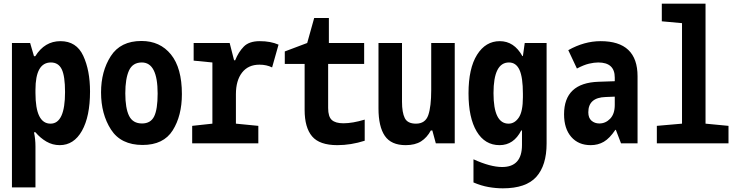

<svg xmlns="http://www.w3.org/2000/svg" viewBox="-20 -780 4040 1045"><path d="M173 -274V-291Q173 -440 257 -440Q298 -440 316 -403Q334 -366 334 -279Q334 -107 255 -107Q173 -107 173 -274ZM173 240V17Q173 -23 165 -60H173Q199 -29 232.5 -9.5Q266 10 305 10Q382 10 426 -68Q470 -146 470 -282Q470 -397 433 -476.5Q396 -556 309 -556Q223 -556 172 -474H165L144 -546H45V240Z M970 -268Q970 -410 910.5 -483.5Q851 -557 750 -557Q636 -557 583 -474.5Q530 -392 530 -277Q530 -159 584 -75Q638 9 756 9Q870 9 920 -70.5Q970 -150 970 -268ZM662 -272Q662 -352 682 -396Q702 -440 752 -440Q838 -440 838 -271Q838 -185 819 -146.5Q800 -108 753 -108Q703 -108 682.5 -149.5Q662 -191 662 -272Z M1386 0V-95L1264 -107V-267Q1264 -342 1297.5 -385Q1331 -428 1392 -428Q1431 -428 1461 -413L1496 -537Q1453 -556 1394 -556Q1336 -556 1307 -526.5Q1278 -497 1260 -452H1254L1230 -546H1034V-450L1136 -440V-107L1026 -95V0Z M1965 -14V-129Q1899 -109 1849 -109Q1806 -109 1786 -127Q1766 -145 1766 -192V-432H1962V-546H1770V-682H1690L1652 -546L1530 -500V-432H1638V-182Q1638 -86 1678.5 -38Q1719 10 1816 10Q1890 10 1965 -14Z M2325 -70H2333L2352 0H2455V-546H2327V-290Q2327 -200 2311 -153.5Q2295 -107 2244 -107Q2198 -107 2183 -137.5Q2168 -168 2168 -226V-546H2040V-190Q2040 -91 2074.5 -40.5Q2109 10 2188 10Q2239 10 2271.5 -10.5Q2304 -31 2325 -70Z M2666 -273Q2666 -440 2750 -440Q2789 -440 2807.5 -399.5Q2826 -359 2826 -270V-251Q2826 -173 2803.5 -140Q2781 -107 2748 -107Q2666 -107 2666 -273ZM2717 245Q2843 245 2899 182.5Q2955 120 2955 1V-546H2836L2826 -475H2823Q2778 -556 2700 -556Q2623 -556 2576.5 -482Q2530 -408 2530 -272Q2530 -139 2574.5 -64.5Q2619 10 2699 10Q2776 10 2817 -70H2821V9Q2821 129 2713 129Q2649 129 2557 87V213Q2599 231 2639 238Q2679 245 2717 245Z M3182 -169Q3182 -249 3276 -252L3326 -254V-209Q3326 -160 3301 -134Q3276 -108 3242 -108Q3217 -108 3199.5 -123Q3182 -138 3182 -169ZM3329 -73H3332L3360 0H3450V-365Q3450 -556 3249 -556Q3160 -556 3073 -507L3120 -407Q3158 -427 3186 -433.5Q3214 -440 3236 -440Q3326 -440 3326 -358V-338L3238 -335Q3050 -329 3050 -158Q3050 -80 3089 -35Q3128 10 3195 10Q3235 10 3266.5 -8.5Q3298 -27 3329 -73Z M3945 0V-95L3820 -107V-760H3582V-664L3692 -654V-107L3555 -95V0Z"/></svg>

Font: Noto Sans Mono UI Condensed
Style: Bold
Weight: 700
Width: 3
Designer: Monotype Design team
Foundry: Monotype Imaging Inc.
Version: 1.000